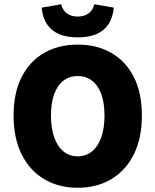

<svg xmlns="http://www.w3.org/2000/svg" viewBox="-20 -872 732 904"><path d="M346 12Q256 12 188 -28.5Q120 -69 82 -145Q44 -221 44 -328Q44 -435 82 -509.5Q120 -584 188 -623Q256 -662 346 -662Q436 -662 504 -623Q572 -584 610 -509.5Q648 -435 648 -328Q648 -221 610 -145Q572 -69 504 -28.5Q436 12 346 12ZM346 -136Q385 -136 413.5 -159.5Q442 -183 457 -226Q472 -269 472 -328Q472 -387 457 -428.5Q442 -470 413.5 -492Q385 -514 346 -514Q307 -514 278.5 -492Q250 -470 235 -428.5Q220 -387 220 -328Q220 -269 235 -226Q250 -183 278.5 -159.5Q307 -136 346 -136ZM346 -696Q295 -696 259 -711Q223 -726 202 -757Q181 -788 176 -836L268 -852Q275 -823 295.5 -808.5Q316 -794 346 -794Q376 -794 396.5 -808.5Q417 -823 424 -852L516 -836Q511 -788 490 -757Q469 -726 433 -711Q397 -696 346 -696Z"/></svg>

Font: Source Sans 3 ExtraLight Black
Style: Regular
Weight: 900
Version: Version 3.052;hotconv 1.1.0;makeotfexe 2.6.0